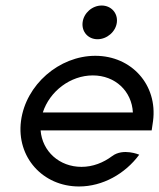

<svg xmlns="http://www.w3.org/2000/svg" viewBox="-20 -664 576 695"><path d="M279 -583C275 -549 299 -522 333 -522C367 -522 399 -549 403 -583C407 -617 382 -644 348 -644C314 -644 283 -617 279 -583ZM127 -192H529L534 -226C551 -357 456 -462 325 -462C194 -462 73 -357 56 -226C39 -95 135 11 266 11C352 11 433 -35 484 -104C484 -104 426 -129 386 -99C354 -75 316 -60 275 -60C195 -60 133 -116 127 -192ZM461 -257H135C160 -334 235 -391 316 -391C397 -391 457 -334 461 -257Z"/></svg>

Font: Charger
Style: It
Weight: 400
Designer: Jasper
Foundry: Cannot Into Space Fonts
Version: Version 0.98